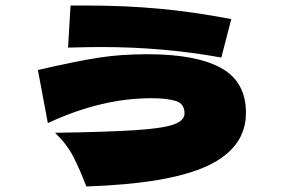

<svg xmlns="http://www.w3.org/2000/svg" viewBox="-20 -652 1040 694"><path d="M780 -444Q571 -482 346 -482Q310 -482 226 -480L235 -632H293Q432 -632 556 -620.5Q680 -609 816 -583ZM179 -172Q371 -175 469.5 -181.5Q568 -188 607.5 -202Q647 -216 647 -242Q647 -277 615.5 -287Q584 -297 527 -297Q345 -297 153 -207L117 -399Q261 -432 339.5 -444Q418 -456 514 -456Q688 -456 778.5 -406.5Q869 -357 869 -244Q869 -118 731 -53Q593 12 292 22Q268 -41 244.5 -86.5Q221 -132 179 -172Z"/></svg>

Font: Dela Gothic One
Style: Regular
Weight: 400
Designer: aratakana
Foundry: aratakana
Version: Version 1.004